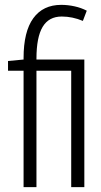

<svg xmlns="http://www.w3.org/2000/svg" viewBox="-20 -770 414 790"><path d="M77 0V-479H13V-519L77 -525V-531Q77 -640 117 -695Q157 -750 232 -750Q259 -750 286.5 -744Q314 -738 337 -726L321 -684Q278 -702 234 -702Q181 -702 155.5 -659.5Q130 -617 130 -529V-525H327V0H273V-479H130V0Z"/></svg>

Font: Georama Condensed Light
Style: Regular
Weight: 300
Width: 3
Designer: Jean-Baptiste Levee
Foundry: Production Type
Version: Version 1.000